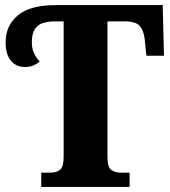

<svg xmlns="http://www.w3.org/2000/svg" viewBox="-20 -734 669 754"><path d="M142 0V-56H177Q201 -56 215.5 -67Q230 -78 230 -121V-650H194Q172 -650 151.5 -644.5Q131 -639 118 -621Q105 -603 105 -568Q105 -545 112.5 -527.5Q120 -510 136 -492Q123 -482 110 -476.5Q97 -471 78 -471Q43 -471 22.5 -496Q2 -521 2 -568Q2 -633 50 -673.5Q98 -714 199 -714H619L624 -515H555L548 -582Q544 -615 528.5 -632.5Q513 -650 470 -650H402V-119Q402 -77 417 -66.5Q432 -56 455 -56H489V0Z"/></svg>

Font: Noto Serif SemiCondensed ExtraBold
Style: Regular
Weight: 800
Width: 4
Designer: Monotype Design Team
Foundry: Monotype Imaging Inc.
Version: Version 2.015